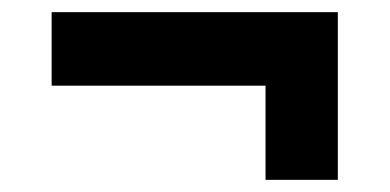

<svg xmlns="http://www.w3.org/2000/svg" viewBox="-20 -411 642 316"><path d="M417 -115V-270H65V-391H536V-115Z"/></svg>

Font: BDO Grotesk
Style: Bold
Weight: 700
Designer: Deni Anggara
Foundry: Lokal Container
Version: Version 2.000